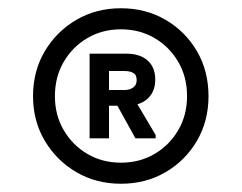

<svg xmlns="http://www.w3.org/2000/svg" viewBox="-20 -732 585 465"><path d="M273 -287Q213 -287 165 -315Q117 -343 88.5 -391Q60 -439 60 -499Q60 -560 88.5 -608Q117 -656 165 -684Q213 -712 273 -712Q333 -712 381 -684Q429 -656 457 -608Q485 -560 485 -499Q485 -439 457 -391Q429 -343 381 -315Q333 -287 273 -287ZM273 -338Q318 -338 354 -359Q390 -380 411.5 -416.5Q433 -453 433 -499Q433 -546 411.5 -582.5Q390 -619 354 -640Q318 -661 273 -661Q228 -661 192 -640Q156 -619 134.5 -582.5Q113 -546 113 -499Q113 -453 134.5 -416.5Q156 -380 192 -359Q228 -338 273 -338ZM308 -397 256 -491H306L357 -405V-397ZM197 -397V-602H286Q319 -602 337.5 -585.5Q356 -569 356 -539Q356 -510 337.5 -493Q319 -476 286 -476H244V-397ZM244 -514H282Q294 -514 302.5 -520Q311 -526 311 -538Q311 -551 302.5 -555.5Q294 -560 282 -560H244Z"/></svg>

Font: Fustat
Style: Regular
Weight: 400
Designer: Mohamed Gaber, Khaled Hosny, Laura Garcia Mut
Foundry: Kief Type Foundry, Alif Type Foundry, Hard Type Foundry
Version: Version 1.007